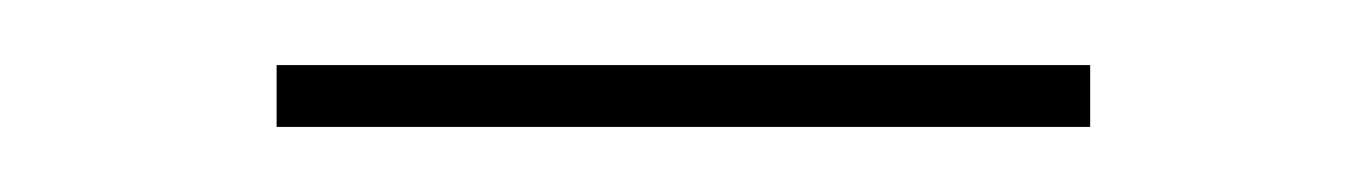

<svg xmlns="http://www.w3.org/2000/svg" viewBox="-20 -294 420 59"><path d="M65 -255H315V-274H65Z"/></svg>

Font: Chess Sans Thin
Style: Regular
Weight: 100
Designer: Wolf Bōese
Foundry: Wolf Bōese
Version: Version 7.223;Glyphs 3.3 (3306)